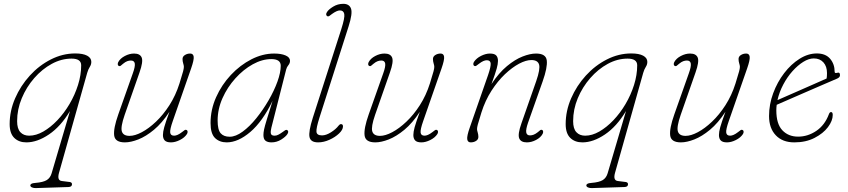

<svg xmlns="http://www.w3.org/2000/svg" viewBox="-20 -737 4436 1004"><path d="M168 246.5Q157 247 147.8 243.2Q138.5 239.5 138.5 232Q138.5 228 144 224.2Q149.5 220.5 165 219.5Q206.5 216 224.8 204.5Q243 193 250 169L346 -156.5Q297.5 -75.5 236 -34Q174.5 7.5 118 7.5Q78.5 7.5 54.5 -16Q30.5 -39.5 30.5 -88Q30.5 -157 59 -222.8Q87.5 -288.5 136 -341.8Q184.5 -395 246 -426.2Q307.5 -457.5 373.5 -457.5Q414 -457.5 435.8 -445.8Q457.5 -434 457.5 -413.5Q457.5 -399.5 449.5 -387.2Q441.5 -375 436 -356L288.5 167Q277.5 206.5 303 209.5L338.5 214Q356.5 214.5 356.5 226Q356.5 240.5 338 241ZM69.5 -103.5Q69.5 -64 86.5 -45.8Q103.5 -27.5 132.5 -27.5Q168.5 -27.5 206.5 -49.2Q244.5 -71 280 -108.2Q315.5 -145.5 343.5 -193Q371.5 -240.5 388 -292.8Q404.5 -345 404.5 -395.5Q404.5 -430.5 354 -430.5Q301 -430.5 250.5 -403Q200 -375.5 159 -328.5Q118 -281.5 93.8 -223.2Q69.5 -165 69.5 -103.5Z M956 -57Q960.5 -55 961 -48.8Q961.5 -42.5 957.5 -36Q945 -17 920.5 -4.8Q896 7.5 874 7.5Q851 7.5 841.5 -2.5Q832 -12.5 832 -31Q832 -47 838.8 -71.8Q845.5 -96.5 866 -152.5Q827.5 -93.5 785.2 -58.5Q743 -23.5 703.5 -8Q664 7.5 633 7.5Q581.5 7.5 577 -28.8Q572.5 -65 598.5 -138.5L674.5 -353.5Q687.5 -389.5 684.8 -405Q682 -420.5 664.5 -420.5Q655 -420.5 645.2 -417Q635.5 -413.5 623.5 -403.5Q616.5 -397.5 611.5 -393.5Q606.5 -389.5 600.5 -392.5Q596 -395 595.8 -401Q595.5 -407 598.5 -412.5Q608.5 -431.5 632.8 -444.2Q657 -457 681 -457Q712.5 -457 721 -435.8Q729.5 -414.5 709.5 -358L632 -136.5Q610 -73 617.2 -49.8Q624.5 -26.5 657.5 -26.5Q685.5 -26.5 721.8 -45.8Q758 -65 795.8 -100.8Q833.5 -136.5 866 -187Q898.5 -237.5 918.5 -300.5Q933.5 -348.5 937.5 -364Q941.5 -379.5 941.5 -387.5Q941.5 -394.5 938 -405.5Q934.5 -416.5 934.5 -428.5Q934.5 -441.5 946.8 -449.2Q959 -457 974.5 -457Q990.5 -457 992.8 -440.5Q995 -424 979.5 -379.5L883.5 -104Q868 -60 870 -43.8Q872 -27.5 890.5 -27.5Q898.5 -27.5 908.5 -31.8Q918.5 -36 931.5 -46Q939 -51.5 944.5 -55.8Q950 -60 956 -57Z M1399 -69Q1394 -49.5 1396.5 -38.5Q1399 -27.5 1416 -27.5Q1426 -27.5 1436 -32.8Q1446 -38 1457 -46Q1466 -53 1471.5 -56.2Q1477 -59.5 1481.5 -57Q1492 -51 1483 -36Q1474 -22 1450.5 -7.2Q1427 7.5 1399.5 7.5Q1379.5 7.5 1368.5 -1Q1357.5 -9.5 1357.5 -31Q1357.5 -43.5 1361 -60.5Q1364.5 -77.5 1375 -111.5Q1385.5 -145.5 1405.5 -210Q1353 -101.5 1289 -47Q1225 7.5 1165.5 7.5Q1128 7.5 1104.5 -15.2Q1081 -38 1081 -93.5Q1081 -163.5 1110 -228.5Q1139 -293.5 1187.2 -345Q1235.5 -396.5 1294.5 -426.8Q1353.5 -457 1413.5 -457Q1450.5 -457 1473.5 -447Q1496.5 -437 1496.5 -419Q1496.5 -406.5 1488 -396.2Q1479.5 -386 1476.5 -374ZM1118 -107Q1118 -58 1134 -40Q1150 -22 1181 -22Q1212.5 -22 1249 -48.8Q1285.5 -75.5 1320.5 -119Q1355.5 -162.5 1384.5 -212.5Q1413.5 -262.5 1430.8 -310.2Q1448 -358 1448 -393Q1448 -428 1399 -428Q1351 -428 1301.8 -400.8Q1252.5 -373.5 1210.8 -327.2Q1169 -281 1143.5 -223.8Q1118 -166.5 1118 -107Z M1803 -599.5 1651 -123.5Q1633 -67 1634.8 -48Q1636.5 -29 1664 -29Q1685 -29 1710.8 -45.2Q1736.5 -61.5 1750.5 -80Q1756.5 -88 1763 -88Q1773.5 -88 1773.5 -76Q1773.5 -58.5 1753 -39Q1732.5 -19.5 1702.5 -6Q1672.5 7.5 1643.5 7.5Q1604.5 7.5 1598.5 -20.2Q1592.5 -48 1616 -122L1764.5 -584Q1784 -645 1780.2 -663.8Q1776.5 -682.5 1757.5 -682.5Q1741.5 -682.5 1715.5 -663.5Q1710 -659.5 1703.5 -654.5Q1697 -649.5 1691 -652.5Q1687.5 -654 1686 -659.8Q1684.5 -665.5 1689.5 -673.5Q1698 -687.5 1722 -702.2Q1746 -717 1775 -717Q1806.5 -717 1815.5 -692Q1824.5 -667 1803 -599.5Z M2265.5 -57Q2270 -55 2270.5 -48.8Q2271 -42.5 2267 -36Q2254.5 -17 2230 -4.8Q2205.5 7.5 2183.5 7.5Q2160.5 7.5 2151 -2.5Q2141.5 -12.5 2141.5 -31Q2141.5 -47 2148.2 -71.8Q2155 -96.5 2175.5 -152.5Q2137 -93.5 2094.8 -58.5Q2052.5 -23.5 2013 -8Q1973.5 7.5 1942.5 7.5Q1891 7.5 1886.5 -28.8Q1882 -65 1908 -138.5L1984 -353.5Q1997 -389.5 1994.2 -405Q1991.5 -420.5 1974 -420.5Q1964.5 -420.5 1954.8 -417Q1945 -413.5 1933 -403.5Q1926 -397.5 1921 -393.5Q1916 -389.5 1910 -392.5Q1905.5 -395 1905.2 -401Q1905 -407 1908 -412.5Q1918 -431.5 1942.2 -444.2Q1966.5 -457 1990.5 -457Q2022 -457 2030.5 -435.8Q2039 -414.5 2019 -358L1941.5 -136.5Q1919.5 -73 1926.8 -49.8Q1934 -26.5 1967 -26.5Q1995 -26.5 2031.2 -45.8Q2067.5 -65 2105.2 -100.8Q2143 -136.5 2175.5 -187Q2208 -237.5 2228 -300.5Q2243 -348.5 2247 -364Q2251 -379.5 2251 -387.5Q2251 -394.5 2247.5 -405.5Q2244 -416.5 2244 -428.5Q2244 -441.5 2256.2 -449.2Q2268.5 -457 2284 -457Q2300 -457 2302.2 -440.5Q2304.5 -424 2289 -379.5L2193 -104Q2177.5 -60 2179.5 -43.8Q2181.5 -27.5 2200 -27.5Q2208 -27.5 2218 -31.8Q2228 -36 2241 -46Q2248.5 -51.5 2254 -55.8Q2259.5 -60 2265.5 -57Z M2460 -392.5Q2455.5 -395 2455 -401Q2454.5 -407 2458.5 -413.5Q2471 -432.5 2495.5 -444.8Q2520 -457 2542 -457Q2565.5 -457 2574.8 -447Q2584 -437 2584 -418.5Q2584 -402.5 2577.2 -378Q2570.5 -353.5 2550 -297.5Q2589 -356.5 2631 -391.2Q2673 -426 2712.5 -441.5Q2752 -457 2783 -457Q2835 -457 2839.2 -420.8Q2843.5 -384.5 2817.5 -311L2741.5 -96Q2729 -60 2731.8 -44.5Q2734.5 -29 2751.5 -29Q2761 -29 2770.8 -32.8Q2780.5 -36.5 2792.5 -46Q2799.5 -52 2804.5 -56Q2809.5 -60 2815.5 -57Q2820 -55 2820.2 -48.8Q2820.5 -42.5 2817.5 -37Q2807.5 -18 2783.2 -5.2Q2759 7.5 2735 7.5Q2703.5 7.5 2695 -13.8Q2686.5 -35 2706.5 -91.5L2784 -313Q2806 -376.5 2798.8 -399.8Q2791.5 -423 2758.5 -423Q2730.5 -423 2694.2 -403.8Q2658 -384.5 2620.2 -348.8Q2582.5 -313 2550 -262.5Q2517.5 -212 2497.5 -149Q2482.5 -101 2478.5 -85.8Q2474.5 -70.5 2474.5 -62Q2474.5 -55.5 2478 -44.2Q2481.5 -33 2481.5 -21Q2481.5 -8 2469.5 -0.2Q2457.5 7.5 2441.5 7.5Q2425.5 7.5 2423.2 -9.2Q2421 -26 2436.5 -70L2532.5 -345.5Q2547.5 -389.5 2545.8 -405.8Q2544 -422 2525.5 -422Q2517.5 -422 2507.5 -417.8Q2497.5 -413.5 2484.5 -403.5Q2477 -398 2471.5 -393.8Q2466 -389.5 2460 -392.5Z M3075.5 246.5Q3064.5 247 3055.2 243.2Q3046 239.5 3046 232Q3046 228 3051.5 224.2Q3057 220.5 3072.5 219.5Q3114 216 3132.2 204.5Q3150.5 193 3157.5 169L3253.5 -156.5Q3205 -75.5 3143.5 -34Q3082 7.5 3025.5 7.5Q2986 7.5 2962 -16Q2938 -39.5 2938 -88Q2938 -157 2966.5 -222.8Q2995 -288.5 3043.5 -341.8Q3092 -395 3153.5 -426.2Q3215 -457.5 3281 -457.5Q3321.5 -457.5 3343.2 -445.8Q3365 -434 3365 -413.5Q3365 -399.5 3357 -387.2Q3349 -375 3343.5 -356L3196 167Q3185 206.5 3210.5 209.5L3246 214Q3264 214.5 3264 226Q3264 240.5 3245.5 241ZM2977 -103.5Q2977 -64 2994 -45.8Q3011 -27.5 3040 -27.5Q3076 -27.5 3114 -49.2Q3152 -71 3187.5 -108.2Q3223 -145.5 3251 -193Q3279 -240.5 3295.5 -292.8Q3312 -345 3312 -395.5Q3312 -430.5 3261.5 -430.5Q3208.5 -430.5 3158 -403Q3107.5 -375.5 3066.5 -328.5Q3025.5 -281.5 3001.2 -223.2Q2977 -165 2977 -103.5Z M3863.5 -57Q3868 -55 3868.5 -48.8Q3869 -42.5 3865 -36Q3852.5 -17 3828 -4.8Q3803.5 7.5 3781.5 7.5Q3758.5 7.5 3749 -2.5Q3739.5 -12.5 3739.5 -31Q3739.5 -47 3746.2 -71.8Q3753 -96.5 3773.5 -152.5Q3735 -93.5 3692.8 -58.5Q3650.5 -23.5 3611 -8Q3571.5 7.5 3540.5 7.5Q3489 7.5 3484.5 -28.8Q3480 -65 3506 -138.5L3582 -353.5Q3595 -389.5 3592.2 -405Q3589.5 -420.5 3572 -420.5Q3562.5 -420.5 3552.8 -417Q3543 -413.5 3531 -403.5Q3524 -397.5 3519 -393.5Q3514 -389.5 3508 -392.5Q3503.5 -395 3503.2 -401Q3503 -407 3506 -412.5Q3516 -431.5 3540.2 -444.2Q3564.5 -457 3588.5 -457Q3620 -457 3628.5 -435.8Q3637 -414.5 3617 -358L3539.5 -136.5Q3517.5 -73 3524.8 -49.8Q3532 -26.5 3565 -26.5Q3593 -26.5 3629.2 -45.8Q3665.5 -65 3703.2 -100.8Q3741 -136.5 3773.5 -187Q3806 -237.5 3826 -300.5Q3841 -348.5 3845 -364Q3849 -379.5 3849 -387.5Q3849 -394.5 3845.5 -405.5Q3842 -416.5 3842 -428.5Q3842 -441.5 3854.2 -449.2Q3866.5 -457 3882 -457Q3898 -457 3900.2 -440.5Q3902.5 -424 3887 -379.5L3791 -104Q3775.5 -60 3777.5 -43.8Q3779.5 -27.5 3798 -27.5Q3806 -27.5 3816 -31.8Q3826 -36 3839 -46Q3846.5 -51.5 3852 -55.8Q3857.5 -60 3863.5 -57Z M4334.5 -136Q4334.5 -105.5 4309.5 -72.2Q4284.5 -39 4239.2 -15.8Q4194 7.5 4133.5 7.5Q4072 7.5 4036.8 -29.5Q4001.5 -66.5 4001.5 -130Q4001.5 -191 4023 -249.2Q4044.5 -307.5 4080.5 -354.5Q4116.5 -401.5 4161 -429.5Q4205.5 -457.5 4251.5 -457.5Q4297 -457.5 4320.8 -429.8Q4344.5 -402 4344.5 -362Q4344.5 -352.5 4356.5 -356Q4372.5 -361.5 4372.5 -344Q4372.5 -332.5 4357.5 -326Q4321 -310.5 4273.8 -290Q4226.5 -269.5 4179.2 -249Q4132 -228.5 4094.8 -212.2Q4057.5 -196 4041.5 -189Q4039.5 -174 4039.5 -160Q4039.5 -89 4071 -55.8Q4102.5 -22.5 4153.5 -22.5Q4204 -22.5 4248.5 -52.5Q4293 -82.5 4314.5 -140Q4318.5 -151 4325.5 -151Q4334.5 -151 4334.5 -136ZM4235.5 -431.5Q4209.5 -431.5 4180.5 -413.5Q4151.5 -395.5 4124 -364.8Q4096.5 -334 4075.8 -294.8Q4055 -255.5 4045.5 -213.5Q4063.5 -221.5 4094.5 -235Q4125.5 -248.5 4162.5 -264.8Q4199.5 -281 4236.2 -297.2Q4273 -313.5 4302.5 -326.5Q4304.5 -337.5 4304.5 -355Q4304.5 -390 4285.8 -410.8Q4267 -431.5 4235.5 -431.5Z"/></svg>

Font: Fraunces 9pt SuperSoft Thin
Style: Italic
Weight: 100
Italic angle: -16°
Version: Version 1.000;[0bf87f6ff]